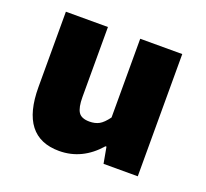

<svg xmlns="http://www.w3.org/2000/svg" viewBox="-95 -613 790 738"><g transform="rotate(20 300.0 -244.0)"><path d="M214 12Q56 12 56 -192V-500H228V-214Q228 -171 240 -152.5Q252 -134 285 -134Q308 -134 324.5 -143Q341 -152 360 -178V-500H532V0H392L380 -66H376Q308 12 214 12Z"/></g></svg>

Font: TypoPRO Source Code Pro
Style: Regular
Weight: 900
Monospace: yes
Designer: Paul D. Hunt, Teo Tuominen
Foundry: Adobe Systems Incorporated
Version: Version 2.010;PS 1.0;hotconv 1.0.84;makeotf.lib2.5.63406